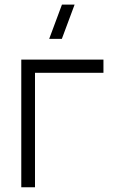

<svg xmlns="http://www.w3.org/2000/svg" viewBox="-20 -792 482 812"><path d="M295.5 -772.5H242L188 -627.5H241.5ZM128 0V-484H417.5V-540H70V0Z"/></svg>

Font: Vela Sans Light
Style: Regular
Weight: 300
Designer: Principal design: Mikhail Sharanda - project Manrope.
Design modification: Ravid Balaliev
Foundry: Mikhail Sharanda
Version: Version 1.001